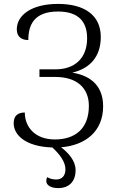

<svg xmlns="http://www.w3.org/2000/svg" viewBox="-20 -745 616 983"><path d="M278 218C335 218 367 183 367 126C367 77 329 37 293 9C415 -1 508 -70 508 -201C508 -319 427 -361 350 -373C438 -394 496 -452 496 -556C496 -666 414 -725 277 -725C141 -725 66 -667 66 -595C66 -556 91 -540 125 -540C125 -617 154 -686 277 -686C384 -686 426 -632 426 -549C426 -448 364 -390 264 -390H182V-351H264C373 -351 435 -295 435 -203C435 -84 362 -31 261 -31C159 -31 107 -95 107 -169C71 -169 50 -152 50 -114C50 -54 111 6 248 10C285 44 315 83 315 122C315 157 295 174 268 174C249 174 233 169 222 162C218 169 217 175 217 182C217 203 240 218 278 218Z"/></svg>

Font: Noto Serif Light
Style: Regular
Weight: 300
Designer: Monotype Design Team
Foundry: Monotype Imaging Inc.
Version: Version 2.013